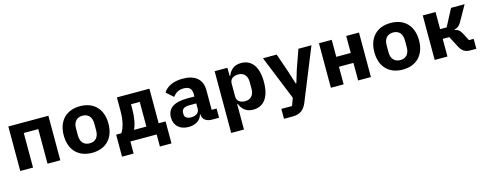

<svg xmlns="http://www.w3.org/2000/svg" viewBox="-27 -1239 5454 2150"><g transform="rotate(-15 2700.5 -164.0)"><path d="M67.8 0H215.9V-400.9H383.9V0H532V-516H67.8Z M900.2 12.1C1061.1 12.1 1159.1 -90.9 1159.1 -258.2C1159.1 -425.1 1061.1 -528.1 900.2 -528.1C739 -528.1 641 -425.1 641 -258.2C641 -90.9 739 12.1 900.2 12.1ZM794 -217V-299C794 -375 834.2 -418 900.2 -418C966.3 -418 1006 -375 1006 -299V-217C1006 -141 966.3 -98 900.2 -98C834.2 -98 794 -141 794 -217Z M1210.2 139.9H1344.5V0H1649.1V139.9H1783.4V-115.1H1703.1V-516H1326.3V-358C1326.3 -247.9 1304.3 -166.9 1270.2 -115.1H1210.2ZM1417.3 -115.1C1443.2 -166.9 1459.2 -250 1459.2 -354V-400.9H1560.4V-115.1Z M2287.3 0H2372.5V-106.9H2315.3V-333.1C2315.3 -463.1 2231.5 -528.1 2090.6 -528.1C1975.5 -528.1 1900.6 -485.1 1866.5 -426.8L1947.4 -355.1C1975.5 -393.1 2011.4 -420.1 2073.5 -420.1C2141.3 -420.1 2167.3 -388.1 2167.3 -327.1V-301.1H2084.5C1933.6 -301.1 1852.3 -250 1852.3 -142C1852.3 -45.1 1918.3 12.1 2018.5 12.1C2097.3 12.1 2157.3 -24.1 2175.4 -90.9H2180.4V-89.1C2180.4 -32 2227.3 0 2287.3 0ZM1997.5 -139.9V-160.2C1997.5 -199.9 2029.5 -220.9 2088.4 -220.9H2167.3V-159.1C2167.3 -111.2 2126.4 -84.9 2074.6 -84.9C2027.3 -84.9 1997.5 -104 1997.5 -139.9Z M2459.5 199.9H2607.6V-94.1H2614.7C2640.6 -32 2684.7 12.1 2767.4 12.1C2881.4 12.1 2961.6 -71 2961.6 -258.2C2961.6 -445 2881.4 -528.1 2767.4 -528.1C2684.7 -528.1 2640.6 -484 2614.7 -421.9H2607.6V-516H2459.5ZM2607.6 -182.2V-334.2C2607.6 -388.1 2651.6 -413 2703.5 -413C2769.5 -413 2807.5 -370 2807.5 -297.9V-218C2807.5 -146 2769.5 -103 2703.5 -103C2651.6 -103 2607.6 -127.8 2607.6 -182.2Z M3071.7 199.9H3173.7C3261.7 199.9 3308.6 158 3338.8 83.1L3581.7 -516H3430.8L3353.7 -299L3308.6 -149.1H3300.8L3253.6 -299L3178.6 -516H3019.9L3227.6 -2.8L3195.7 84.9H3071.7Z M3668.7 0H3816.8V-203.8H3984.7V0H4132.8V-516H3984.7V-318.9H3816.8V-516H3668.7Z M4501.1 12.1C4661.9 12.1 4759.9 -90.9 4759.9 -258.2C4759.9 -425.1 4661.9 -528.1 4501.1 -528.1C4339.8 -528.1 4241.8 -425.1 4241.8 -258.2C4241.8 -90.9 4339.8 12.1 4501.1 12.1ZM4394.9 -217V-299C4394.9 -375 4435 -418 4501.1 -418C4567.1 -418 4606.9 -375 4606.9 -299V-217C4606.9 -141 4567.1 -98 4501.1 -98C4435 -98 4394.9 -141 4394.9 -217Z M4872.2 0H5020.2V-204.9H5096.2L5164.1 -74.9C5192.1 -21 5230.1 0 5286.2 0H5355.1V-115.1H5300.1L5261 -192.1C5236.2 -241.1 5215.2 -258.2 5176.1 -266V-272C5209.2 -278.1 5234 -296.2 5257.1 -338.1L5357.2 -516H5200.3L5096.2 -317.8H5020.2V-516H4872.2Z"/></g></svg>

Font: Margiela Mono Bold
Style: Regular
Weight: 700
Designer: Mike Abbink, Paul van der Laan, Pieter van Rosmalen
Foundry: Bold Monday
Version: Version 2.003 2021